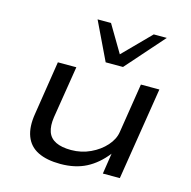

<svg xmlns="http://www.w3.org/2000/svg" viewBox="-111 -875 990 994"><g transform="rotate(15 383.5 -377.5)"><path d="M298 9Q225 9 177.5 -14.5Q130 -38 111.5 -87Q93 -136 105 -208L150 -496H249L204 -216Q197 -169 208 -137.5Q219 -106 250.5 -90.5Q282 -75 333 -75Q388 -75 436 -97.5Q484 -120 515.5 -155.5Q547 -191 553 -230L595 -496H694L615 0H524L541 -111Q494 -51 435.5 -21Q377 9 298 9ZM389 -560 291 -764H363L449 -619L592 -764H662L482 -560Z"/></g></svg>

Font: Nunito Sans 7pt Expanded
Style: Italic
Weight: 400
Width: 7
Italic angle: -9°
Designer: Vernon Adams
Foundry: Vernon Adams
Version: Version 3.101;gftools[0.9.27]